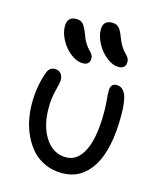

<svg xmlns="http://www.w3.org/2000/svg" viewBox="-119 -835 815 975"><g transform="rotate(15 289.0 -347.0)"><path d="M438 -540Q406.2 -540 374 -565.4Q341.8 -590.8 321.8 -628.4Q301.8 -666 301.8 -700.2Q301.8 -749 349.1 -749Q370.6 -749 383.3 -737.3Q396 -725.6 409.2 -690.9Q418.5 -664.6 430.9 -645Q443.4 -625.5 452.6 -617.2Q461.9 -608.9 468.5 -598.6Q475.1 -588.4 475.1 -576.2Q475.1 -559.1 465.6 -549.6Q456.1 -540 438 -540ZM256.8 -511.2Q225.1 -511.2 192.9 -536.4Q160.6 -561.5 140.9 -598.6Q121.1 -635.7 121.1 -669.9Q121.1 -720.2 168.9 -720.2Q190.4 -720.2 202.6 -708.3Q214.8 -696.3 229 -660.2Q237.8 -633.3 250.2 -613.5Q262.7 -593.8 271.7 -585.4Q280.8 -577.1 287.4 -567.1Q293.9 -557.1 293.9 -545.9Q293.9 -511.2 256.8 -511.2ZM299.8 55.2Q251.5 55.2 211.2 37.4Q170.9 19.5 143.6 -10.3Q116.2 -40 97.2 -79.6Q78.1 -119.1 69.6 -161.9Q61 -204.6 61 -249Q61 -340.3 89.8 -417Q100.6 -446.8 129.9 -446.8Q148.9 -446.8 160.4 -433.8Q171.9 -420.9 171.9 -399.9Q171.9 -384.8 160.4 -341.6Q148.9 -298.3 148.9 -248Q148.9 -150.9 190.2 -89.4Q231.4 -27.8 297.9 -27.8Q359.9 -27.8 393.3 -97.7Q426.8 -167.5 426.8 -297.9Q426.8 -329.1 423.8 -362.5Q420.9 -396 420.9 -409.2Q420.9 -449.2 453.1 -449.2Q483.9 -449.2 499.5 -416.5Q515.1 -383.8 515.1 -304.2Q515.1 -127 458 -35.9Q400.9 55.2 299.8 55.2Z"/></g></svg>

Font: Shantell Sans Bouncy
Style: Regular
Weight: 400
Designer: Stephen Nixon, Anya Danilova, Shantell Martin
Foundry: Arrow Type
Version: Version 1.006;[9816181b4]